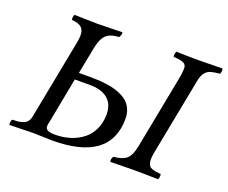

<svg xmlns="http://www.w3.org/2000/svg" viewBox="-108 -817 1173 988"><g transform="rotate(20 478.5 -322.5)"><path d="M345.2 -334H259.8L211.9 -83Q208 -69.8 208 -59.1Q208 -44.9 220.5 -38.6Q232.9 -32.2 261.2 -32.2Q305.2 -32.2 343.5 -44.4Q381.8 -56.6 411.4 -79.6Q440.9 -102.5 458 -138.7Q475.1 -174.8 475.1 -220.2Q475.1 -276.9 440.4 -305.4Q405.8 -334 345.2 -334ZM23.9 1Q21 -7.3 22.9 -17.1Q24.9 -26.9 29.8 -29.8Q48.8 -29.8 62.3 -31.5Q75.7 -33.2 88.9 -38.3Q102.1 -43.5 110.1 -54Q118.2 -64.5 121.1 -80.1L206.1 -520Q210 -543 210 -557.1Q210 -585.4 194.6 -599.6Q179.2 -613.8 141.1 -617.2Q138.7 -624.5 140.6 -634.5Q142.6 -644.5 146 -646Q163.1 -646 206.8 -644.5Q250.5 -643.1 271 -643.1Q293.5 -643.1 338.9 -644.5Q384.3 -646 407.2 -646Q409.2 -641.6 406.7 -632.3Q404.3 -623 399.9 -617.2Q352.1 -615.2 329.6 -593.5Q307.1 -571.8 296.9 -520L268.1 -373H328.1Q352.5 -373 372.8 -372.1Q393.1 -371.1 419.2 -367.7Q445.3 -364.3 466.1 -358.4Q486.8 -352.5 507.8 -342Q528.8 -331.5 542.7 -317.1Q556.6 -302.7 565.4 -281.2Q574.2 -259.8 574.2 -232.9Q574.2 1 255.9 1Q238.3 1 203.9 -0.5Q169.4 -2 151.9 -2Q130.9 -2 87.9 -0.5Q44.9 1 23.9 1ZM819.8 -645 820.8 -644V-645H835Q868.2 -645 954.1 -647Q957.5 -641.1 956.5 -631.1Q955.6 -621.1 951.2 -617.2Q922.4 -614.7 905.3 -609.9Q888.2 -605 877.4 -594Q866.7 -583 861.6 -569.8Q856.4 -556.6 852.1 -532.2L773.9 -127.9Q769.5 -106 768.3 -90.6Q767.1 -75.2 770 -64.2Q772.9 -53.2 777.1 -47.1Q781.2 -41 792 -36.9Q802.7 -32.7 812.7 -31Q822.8 -29.3 840.8 -27.8Q843.8 -23.9 842.3 -12.5Q840.8 -1 836.9 2Q764.6 0 698.2 0Q661.1 0 577.1 2Q573.7 -3.9 575.4 -12.2Q577.1 -20.5 582 -27.8Q632.8 -32.7 654.1 -52.5Q675.3 -72.3 685.1 -122.1L762.2 -521Q769 -553.2 769 -582Q769 -599.6 752.9 -607.7Q736.8 -615.7 698.2 -617.2Q695.8 -625 697.8 -635Q699.7 -645 702.1 -647Q768.6 -645 819.8 -645Z"/></g></svg>

Font: Common Serif News
Style: Italic
Weight: 450
Italic angle: -12°
Designer: Philipp H. Poll, Khaled Hosny
Foundry: Stefan Peev, Context Ltd.
Version: Version 1.026